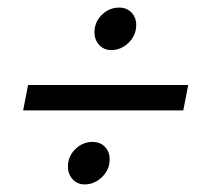

<svg xmlns="http://www.w3.org/2000/svg" viewBox="-20 -581 534 506"><path d="M339 -515Q339 -488 319 -468.5Q299 -449 273 -449Q254 -449 241.5 -462.5Q229 -476 229 -496Q229 -523 248.5 -542Q268 -561 294 -561Q314 -561 326.5 -548Q339 -535 339 -515ZM476 -357 463 -290H41L54 -357ZM269 -161Q269 -134 249 -114.5Q229 -95 203 -95Q184 -95 171.5 -108.5Q159 -122 159 -142Q159 -169 178.5 -188Q198 -207 224 -207Q244 -207 256.5 -194Q269 -181 269 -161Z"/></svg>

Font: TypoPRO Montserrat
Style: Italic
Weight: 400
Italic angle: -11.3°
Designer: Julieta Ulanovsky
Foundry: Julieta Ulanovsky
Version: Version 6.001